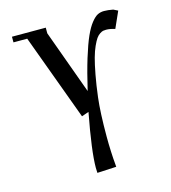

<svg xmlns="http://www.w3.org/2000/svg" viewBox="-110 -533 816 916"><g transform="rotate(-15 298.0 -75.0)"><path d="M32.2 -411.1V-439H199.2V-411.1L314 -95.2Q334.5 -183.6 354.2 -247.8Q374 -312 390.6 -349.1Q407.2 -386.2 424.8 -408.2Q442.4 -430.2 456.8 -437Q471.2 -443.8 487.8 -443.8Q506.8 -443.8 532.2 -439L554.2 -428.2L518.1 -347.2Q493.7 -355 474.1 -355Q465.8 -355 459.5 -353.8Q453.1 -352.5 443.1 -345.9Q433.1 -339.4 425 -327.9Q417 -316.4 406.7 -293.9Q396.5 -271.5 387.9 -240.5Q379.4 -209.5 370.4 -161.4Q361.3 -113.3 354 -53.2Q345.2 19 345.2 138.2Q345.2 175.3 346.9 212.9Q348.6 250.5 350.6 269.5L352.1 289.1L257.8 293.9L256.8 269Q256.8 187 292 2L256.8 14.2L100.1 -411.1Z"/></g></svg>

Font: Dehuti Alt
Style: Bold
Weight: 700
Version: Version 1.2